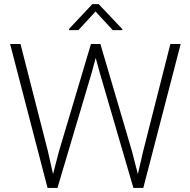

<svg xmlns="http://www.w3.org/2000/svg" viewBox="-20 -928 939 948"><path d="M429.2 -710.9H471.2L432.6 -568.4L263.7 0H224.1L270.5 -178.7ZM216.3 -182.1 257.3 0H214.8L29.8 -710.9H81.1ZM821.3 -710.9H872.1L687.5 0H645L687 -182.1ZM632.3 -178.7 678.2 0H638.7L472.7 -568.4L433.6 -710.9H475.6ZM584 -784.2V-779.3H536.6L451.7 -871.1L367.2 -779.3H321.3V-785.6L436 -907.7H467.3Z"/></svg>

Font: Heebo ExtraLight
Style: Regular
Weight: 250
Designer: Oded Ezer
Foundry: Ezer Type House
Version: Version 3.100